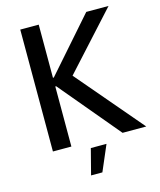

<svg xmlns="http://www.w3.org/2000/svg" viewBox="-128 -791 887 1065"><g transform="rotate(-15 315.5 -258.5)"><path d="M91 0H197V-345H202L491 0H627L305 -378L598 -700H470L202 -395H197V-700H91ZM261 183H326L389 36H299Z"/></g></svg>

Font: Fixel Text Medium
Style: Regular
Weight: 500
Width: 4
Designer: AlfaBravo + MacPaw
Foundry: Kyrylo Tkachov, Marchela Mozhyna, Serhii Makarenko, Maria Weinstein, Zakhar Kryvoshyya
Version: Version 1.211